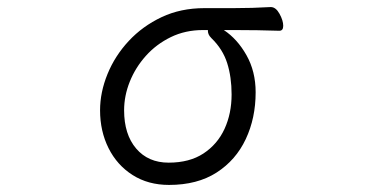

<svg xmlns="http://www.w3.org/2000/svg" viewBox="-20 -505 1040 543"><path d="M746 -485Q760 -485 770.5 -466Q781 -447 781 -432Q781 -418 770 -418Q737 -419 708 -419.5Q679 -420 644 -420H613Q651 -395 677 -349Q703 -303 703 -244Q703 -171 675 -111.5Q647 -52 592.5 -17Q538 18 458 18Q399 18 355 -10Q311 -38 287 -86Q263 -134 263 -193Q263 -244 284 -295.5Q305 -347 344 -389Q383 -431 437 -456.5Q491 -482 558 -482H640Q694 -482 745 -485ZM568 -420H554Q504 -420 463 -400Q422 -380 392.5 -347Q363 -314 347 -274Q331 -234 331 -193Q331 -125 365 -85Q399 -45 457 -45Q516 -45 555.5 -71Q595 -97 615 -140.5Q635 -184 635 -238Q635 -287 622.5 -326.5Q610 -366 578 -397Q572 -403 570 -408Q568 -413 568 -417Z"/></svg>

Font: Moon Stars Kai HW
Style: Regular
Weight: 400
Designer: GuiWonder
Version: Version 1.101